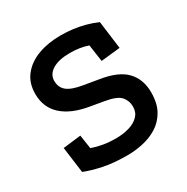

<svg xmlns="http://www.w3.org/2000/svg" viewBox="-147 -734 855 880"><g transform="rotate(-30 280.0 -294.0)"><path d="M282 20.2Q208 20.2 154.2 8.9Q100.5 -2.5 62 -18L43.8 -155L138.2 -166.2L149.2 -93.5Q177.8 -83.5 208.6 -78.4Q239.5 -73.2 274.2 -73.2Q311.8 -73.2 343.8 -82.6Q375.8 -92 394.9 -111.4Q414 -130.8 414 -161Q414 -192 394.4 -214.6Q374.8 -237.2 313 -247.5L240.8 -260Q151 -275.2 102.9 -319.2Q54.8 -363.2 54.8 -434.5Q54.8 -492.2 85.9 -531.2Q117 -570.2 170 -589.8Q223 -609.2 289 -609.2Q322.8 -609.2 354.4 -605.1Q386 -601 416.2 -592.9Q446.5 -584.8 476 -571.8L495.2 -424.5L394 -413.8L381 -503.5Q360.2 -510.8 336.1 -514.5Q312 -518.2 285.5 -518.2Q226.8 -518.2 193.4 -497.8Q160 -477.2 160 -443.2Q160 -408 184.1 -388.4Q208.2 -368.8 264.8 -359.5L339.2 -347Q435.5 -332.5 477.1 -288.9Q518.8 -245.2 518.8 -175.8Q518.8 -117.8 497.1 -79.6Q475.5 -41.5 440.2 -19.6Q405 2.2 363.2 11.2Q321.5 20.2 282 20.2Z"/></g></svg>

Font: Podkova VF Beta
Style: Regular
Weight: 400
Designer: Ilya Yudin
Foundry: Cyreal (www.cyreal.org)
Version: Version 2.100